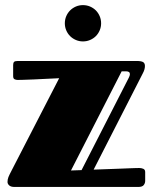

<svg xmlns="http://www.w3.org/2000/svg" viewBox="-20 -742 602 762"><path d="M32.2 -483.9Q32.2 -492.2 35.6 -496.1Q39.1 -500 50.3 -500H522Q540.5 -500 547.9 -495.6Q555.2 -491.2 555.2 -480Q555.2 -466.3 546.4 -450.2L351.6 -68.8Q397 -70.3 434.6 -71.8Q450.7 -72.3 466.6 -73Q482.4 -73.7 496.1 -74.2Q509.8 -74.7 519.5 -75Q529.3 -75.2 533.2 -75.2Q541.5 -75.2 548.8 -72Q556.2 -68.8 556.2 -59.1V-23.9Q556.2 -15.1 550.5 -7.6Q544.9 0 528.3 0H37.6Q23.4 0 16.6 -6.1Q9.8 -12.2 9.8 -20Q9.8 -29.8 13.4 -39.1Q17.1 -48.3 25.4 -64L214.8 -431.6Q176.8 -429.7 144 -428.2Q129.9 -427.2 115.7 -426.8Q101.6 -426.3 88.6 -425.8Q75.7 -425.3 65.4 -425Q55.2 -424.8 49.3 -424.8Q43.5 -424.8 37.8 -427.5Q32.2 -430.2 32.2 -439.9ZM491.2 -433.6Q493.2 -437.5 494.4 -441.2Q495.6 -444.8 495.6 -447.8Q495.6 -459 480 -459H462.9L261.7 -65.4L303.7 -66.9ZM237.3 -649.4Q237.3 -664.6 242.9 -677.7Q248.5 -690.9 258.3 -700.7Q268.1 -710.4 281.2 -716.1Q294.4 -721.7 309.1 -721.7Q324.2 -721.7 337.4 -716.1Q350.6 -710.4 360.4 -700.7Q370.1 -690.9 375.7 -677.7Q381.3 -664.6 381.3 -649.4Q381.3 -634.8 375.7 -621.6Q370.1 -608.4 360.4 -598.6Q350.6 -588.9 337.4 -583.3Q324.2 -577.6 309.1 -577.6Q294.4 -577.6 281.2 -583.3Q268.1 -588.9 258.3 -598.6Q248.5 -608.4 242.9 -621.6Q237.3 -634.8 237.3 -649.4Z"/></svg>

Font: Fascinate Inline
Style: Regular
Weight: 900
Designer: Astigmatic (AOETI)
Foundry: Astigmatic (AOETI)
Version: Version 1.000